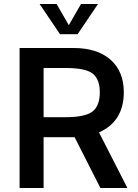

<svg xmlns="http://www.w3.org/2000/svg" viewBox="-20 -940 688 960"><path d="M78 -700H348Q466 -700 532.5 -641.5Q599 -583 599 -479Q599 -333 475 -278L617 0H482L353 -254H349H198V0H78ZM306 -354Q406 -354 442.5 -382.5Q479 -411 479 -478Q479 -544 443.5 -572Q408 -600 308 -600H198V-354ZM178 -920H263L324 -814L385 -920H470L368 -769H280Z"/></svg>

Font: Moderustic Med
Style: Regular
Weight: 500
Designer: Tural Alisoy
Foundry: TAFT Foundry
Version: Version 2.110